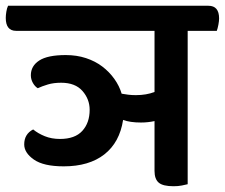

<svg xmlns="http://www.w3.org/2000/svg" viewBox="-54 -635 780 666"><path d="M597 -528V4Q589 6 576.5 8.5Q564 11 548 11Q511 11 496.5 -1.5Q482 -14 482 -42V-215Q459 -210 435 -210Q397 -210 373 -219Q361 -141 308 -99.5Q255 -58 167 -58Q97 -58 63.5 -81.5Q30 -105 30 -134Q30 -170 61 -186Q78 -172 101.5 -162.5Q125 -153 154 -153Q206 -153 231.5 -181Q257 -209 257 -254Q257 -291 232 -319.5Q207 -348 158 -348Q132 -348 112 -342Q92 -336 77 -329Q67 -335 60 -347.5Q53 -360 53 -374Q53 -406 82 -425Q111 -444 174 -444Q212 -444 244 -433.5Q276 -423 300.5 -404.5Q325 -386 342.5 -361.5Q360 -337 368 -310Q379 -308 391 -306.5Q403 -305 417 -305Q454 -305 482 -316V-528H2Q-34 -528 -34 -573Q-34 -582 -32 -594.5Q-30 -607 -26 -615H669Q706 -615 706 -571Q706 -562 703.5 -549Q701 -536 698 -528Z"/></svg>

Font: Baloo 2 SemiBold
Style: Regular
Weight: 600
Designer: Sarang Kulkarni and Ek Type
Foundry: Ek Type
Version: Version 1.640;hotconv 1.0.111;makeotfexe 2.5.65597; ttfautoh